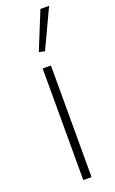

<svg xmlns="http://www.w3.org/2000/svg" viewBox="-156 -836 522 873"><g transform="rotate(-20 105.5 -399.0)"><path d="M94 -616 168 -798H210L122 -610ZM85 -540H125V0H85Z"/></g></svg>

Font: Encode Sans Normal
Style: Thin
Weight: 100
Designer: Pablo Impallari, Andres Torresi
Foundry: Pablo Impallari, Andres Torresi
Version: Version 1.000; ttfautohint (v1.00) -l 8 -r 50 -G 200 -x 14 -